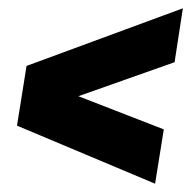

<svg xmlns="http://www.w3.org/2000/svg" viewBox="-20 -541 461 463"><path d="M354 -98 21 -238 44 -382 421 -521 401 -391 169 -309 375 -229Z"/></svg>

Font: Georama Condensed ExtraBold
Style: Italic
Weight: 800
Width: 3
Italic angle: -9°
Designer: Jean-Baptiste Levee
Foundry: Production Type
Version: Version 1.000